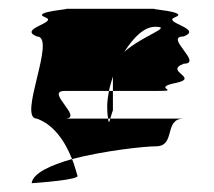

<svg xmlns="http://www.w3.org/2000/svg" viewBox="-20 -715 486 437"><path d="M52 -298C66 -299 166 -306 156 -316C152 -329 149 -341 144 -353C95 -339 55 -321 52 -298ZM64 -445C19 -445 110 -632 64 -632C19 -650 116 -664 82 -676C49 -689 155 -695 127 -695H335C307 -695 413 -689 379 -676C346 -664 444 -650 398 -632C352 -632 444 -570 398 -570C352 -552 437 -538 379 -526C322 -514 398 -508 335 -508H237V-541C234 -530 230 -519 228 -508H127C81 -508 173 -445 127 -445H226C227 -433 229 -437 231 -445H398C352 -445 381 -382 335 -382C309 -382 217 -372 144 -353C126 -398 100 -432 64 -445ZM224 -474C224 -460 225 -451 226 -445H231C233 -453 237 -464 237 -464V-508H228C226 -496 224 -485 224 -474ZM263 -597C306 -635 375 -654 333 -654C308 -654 284 -630 263 -597Z"/></svg>

Font: bitstorm
Style: exext
Weight: 400
Version: Version 0.2